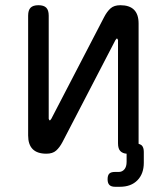

<svg xmlns="http://www.w3.org/2000/svg" viewBox="-20 -580 640 737"><path d="M88 -60V-520Q88 -541 97.5 -550.5Q107 -560 127.5 -560Q148 -560 157.5 -550.5Q167 -541 167 -520V-124Q169 -118 171 -118Q173 -118 173.5 -119.5Q174 -121 177 -124L380 -515Q391 -536 404.5 -548Q418 -560 442 -560Q477 -560 494.5 -542.5Q512 -525 512 -490V-28Q519 -26 524 -22Q532 -14 532 3V45Q532 87 507.5 112Q483 137 440 137H422Q407 137 400 130Q393 123 393 108Q393 93 399.5 86.5Q406 80 421 80H436Q449 80 457.5 70Q466 60 466 41V10Q451 9 442 0Q433 -9 433 -30V-426Q431 -432 429 -432Q427 -432 426.5 -430.5Q426 -429 423 -426L220 -35Q209 -14 195.5 -2Q182 10 158 10Q123 10 105.5 -7.5Q88 -25 88 -60Z"/></svg>

Font: Maple Mono Light
Style: Regular
Weight: 300
Monospace: yes
Designer: subframe7536
Version: Version 7.000